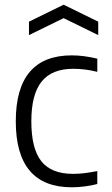

<svg xmlns="http://www.w3.org/2000/svg" viewBox="-20 -785 474 815"><path d="M103 -693 250 -765 397 -693V-636L250 -708L103 -636ZM285 10Q47 10 47 -270Q47 -550 285 -550Q334 -550 393 -536V-480Q342 -493 291 -493Q200 -493 156.5 -438.5Q113 -384 113 -270Q113 -154 155.5 -100.5Q198 -47 290 -47Q315 -47 339 -50Q363 -53 393 -59V-4Q372 2 342 6Q312 10 285 10Z"/></svg>

Font: Encode Sans Narrow
Style: Light
Weight: 300
Designer: Pablo Impallari, Andres Torresi
Foundry: Pablo Impallari, Andres Torresi
Version: Version 1.000; ttfautohint (v1.00) -l 8 -r 50 -G 200 -x 14 -